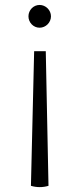

<svg xmlns="http://www.w3.org/2000/svg" viewBox="-20 -536 321 776"><path d="M140 -516C115 -516 95 -495 95 -470C95 -445 115 -424 140 -424C165 -424 186 -445 186 -470C186 -495 165 -516 140 -516ZM105 215 118 -329H165L176 215C153 222 128 222 105 215Z"/></svg>

Font: Arima Koshi Light
Style: Regular
Weight: 300
Designer: Joana Correia and Natanael Gama
Foundry: NDISCOVER
Version: Version 1.019;PS 001.019;hotconv 1.0.88;makeotf.lib2.5.64775